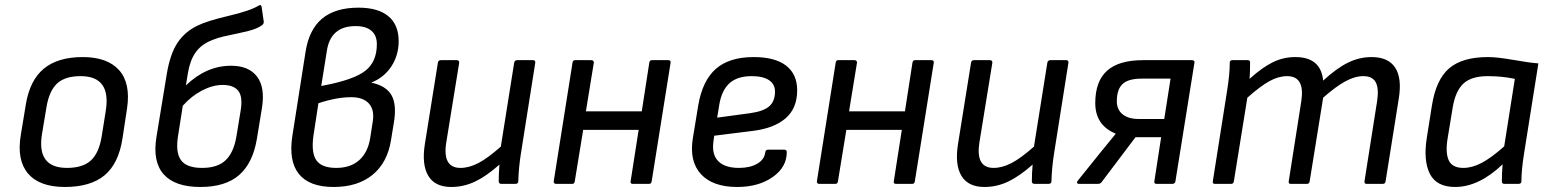

<svg xmlns="http://www.w3.org/2000/svg" viewBox="-20 -725 6113 757"><path d="M235.8 12.2Q135.7 12.2 90.6 -40.8Q45.4 -93.8 62 -192.9L82 -314Q97.7 -408.7 152.8 -454.3Q208 -500 306.2 -500Q403.3 -500 449.5 -448.5Q495.6 -397 481 -297.9L462.9 -179.2Q447.8 -80.1 392.3 -33.9Q336.9 12.2 235.8 12.2ZM244.1 -63Q305.7 -63 337.9 -92Q370.1 -121.1 380.9 -187L397 -288.1Q418.9 -424.8 297.9 -424.8Q236.3 -424.8 205.1 -395.8Q173.8 -366.7 163.1 -301.8L146 -199.2Q122.6 -63 244.1 -63Z M770 12.2Q669.9 12.2 625.5 -37.6Q581.1 -87.4 596.7 -184.1L637.7 -434.1Q650.9 -512.7 679.9 -556.4Q709 -600.1 758.8 -624Q796.4 -642.6 881.8 -662.6Q967.3 -682.6 1000 -703.1Q1009.8 -709 1011.7 -696.8L1020 -639.2Q1020 -630.9 1013.7 -626Q993.7 -611.3 958.7 -602.8Q923.8 -594.2 880.6 -585.4Q837.4 -576.7 807.1 -563Q771 -546.9 750 -516.6Q729 -486.3 720.7 -436L712.9 -388.2Q793.5 -465.8 891.1 -465.8Q960.9 -465.8 993.4 -423.1Q1025.9 -380.4 1012.7 -298.8L992.7 -176.8Q976.6 -81.5 922.6 -34.7Q868.7 12.2 770 12.2ZM682.1 -189.9Q671.4 -124.5 693.4 -93.8Q715.3 -63 776.9 -63Q837.9 -63 869.6 -93.3Q901.4 -123.5 912.1 -187L928.7 -288.1Q938 -342.8 919.7 -366.5Q901.4 -390.1 857.9 -390.1Q818.8 -390.1 776.6 -368.2Q734.4 -346.2 700.7 -308.1Z M1295.4 12.2Q1199.7 12.2 1158.4 -39.1Q1117.2 -90.3 1132.8 -189.9L1184.6 -520Q1198.2 -608.4 1250 -651.6Q1301.8 -694.8 1393.6 -694.8Q1470.7 -694.8 1511.2 -661.1Q1551.8 -627.4 1551.8 -563Q1551.8 -506.8 1522.9 -463.1Q1494.1 -419.4 1444.8 -399.9V-398.9Q1502.9 -386.7 1523.9 -349.1Q1544.9 -311.5 1532.7 -240.2L1521.5 -171.9Q1507.3 -83.5 1448.7 -35.6Q1390.1 12.2 1295.4 12.2ZM1246.6 -386.2 1257.8 -388.2Q1375 -410.6 1420.4 -446Q1465.8 -481.4 1465.8 -550.8Q1465.8 -585.4 1444.3 -603.8Q1422.9 -622.1 1381.8 -622.1Q1283.2 -622.1 1268.6 -523.9ZM1305.7 -63Q1361.8 -63 1396 -93.3Q1430.2 -123.5 1439.5 -180.2L1449.7 -246.1Q1457 -291.5 1434.6 -316.7Q1412.1 -341.8 1364.7 -341.8Q1306.6 -341.8 1235.4 -317.9L1215.8 -189.9Q1206.5 -122.6 1227.5 -92.8Q1248.5 -63 1305.7 -63Z M1759.3 12.2Q1694.8 12.2 1668.5 -32Q1642.1 -76.2 1655.3 -158.2L1706.5 -478Q1708 -487.8 1718.3 -487.8H1781.2Q1785.6 -487.8 1788.3 -485.1Q1791 -482.4 1790.5 -478L1739.3 -162.1Q1724.1 -63 1795.4 -63Q1829.6 -63 1866.5 -82.3Q1903.3 -101.6 1954.6 -147L2007.3 -478Q2007.8 -482.4 2011.2 -485.1Q2014.6 -487.8 2018.6 -487.8H2081.5Q2091.8 -487.8 2090.3 -477.1L2034.2 -122.1Q2024.9 -64.9 2023.4 -9.8Q2023.4 0 2011.2 0H1957.5Q1946.3 0 1946.3 -9.8Q1946.3 -42 1949.2 -76.2Q1898.9 -31.2 1853.8 -9.5Q1808.6 12.2 1759.3 12.2Z M2172.4 0Q2168 0 2165.3 -2.7Q2162.6 -5.4 2163.1 -9.8L2237.3 -478Q2238.8 -487.8 2247.1 -487.8H2311Q2321.3 -487.8 2321.3 -478L2290 -286.1H2510.3L2540 -478Q2541.5 -487.8 2550.3 -487.8H2614.3Q2625.5 -487.8 2624 -478L2549.3 -9.8Q2547.9 0 2539.1 0H2475.1Q2464.8 0 2466.3 -9.8L2498 -212.9H2279.3L2246.1 -9.8Q2244.6 0 2236.3 0Z M2886.7 12.2Q2790 12.2 2743.4 -38.6Q2696.8 -89.4 2711.9 -181.2L2732.9 -309.1Q2749.5 -407.2 2802.5 -453.6Q2855.5 -500 2951.7 -500Q3035.6 -500 3079.3 -466.3Q3123 -432.6 3123 -369.1Q3123 -297.9 3077.4 -258.5Q3031.7 -219.2 2948.7 -209L2795.9 -189.9L2793 -168Q2785.6 -116.2 2811.8 -89.6Q2837.9 -63 2894 -63Q2936.5 -63 2965.1 -79.3Q2993.7 -95.7 2997.1 -124Q2998.5 -134.8 3007.8 -134.8H3072.8Q3082 -134.8 3082 -125Q3082 -65.9 3026.4 -26.9Q2970.7 12.2 2886.7 12.2ZM2807.6 -261.2 2938 -278.8Q2990.2 -286.1 3012.9 -305.9Q3035.6 -325.7 3035.6 -363.8Q3035.6 -393.1 3012 -408.9Q2988.3 -424.8 2943.8 -424.8Q2886.7 -424.8 2856 -396.7Q2825.2 -368.7 2815.9 -312Z M3210 0Q3205.6 0 3202.9 -2.7Q3200.2 -5.4 3200.7 -9.8L3274.9 -478Q3276.4 -487.8 3284.7 -487.8H3348.6Q3358.9 -487.8 3358.9 -478L3327.6 -286.1H3547.9L3577.6 -478Q3579.1 -487.8 3587.9 -487.8H3651.9Q3663.1 -487.8 3661.6 -478L3586.9 -9.8Q3585.4 0 3576.7 0H3512.7Q3502.4 0 3503.9 -9.8L3535.6 -212.9H3316.9L3283.7 -9.8Q3282.2 0 3273.9 0Z M3861.3 12.2Q3796.9 12.2 3770.5 -32Q3744.1 -76.2 3757.3 -158.2L3808.6 -478Q3810.1 -487.8 3820.3 -487.8H3883.3Q3887.7 -487.8 3890.4 -485.1Q3893.1 -482.4 3892.6 -478L3841.3 -162.1Q3826.2 -63 3897.5 -63Q3931.6 -63 3968.5 -82.3Q4005.4 -101.6 4056.6 -147L4109.4 -478Q4109.9 -482.4 4113.3 -485.1Q4116.7 -487.8 4120.6 -487.8H4183.6Q4193.8 -487.8 4192.4 -477.1L4136.2 -122.1Q4127 -64.9 4125.5 -9.8Q4125.5 0 4113.3 0H4059.6Q4048.3 0 4048.3 -9.8Q4048.3 -42 4051.3 -76.2Q4001 -31.2 3955.8 -9.5Q3910.6 12.2 3861.3 12.2Z M4234.4 0Q4228.5 0 4226.8 -3.9Q4225.1 -7.8 4229 -12.2L4321.3 -127L4378.4 -196.8V-198.2Q4298.3 -231.4 4298.3 -318.8Q4298.3 -404.3 4344.7 -446Q4391.1 -487.8 4486.3 -487.8H4679.2Q4684.6 -487.8 4687.3 -485.6Q4689.9 -483.4 4689.5 -479L4614.3 -9.8Q4613.8 -5.4 4610.4 -2.7Q4606.9 0 4603 0H4540Q4529.8 0 4531.2 -9.8L4558.1 -184.1H4457L4323.2 -6.8Q4317.9 0 4309.1 0ZM4469.2 -255.9H4570.3L4595.2 -415H4481.4Q4428.7 -415 4406 -393.8Q4383.3 -372.6 4383.3 -325.2Q4383.3 -293 4406 -274.4Q4428.7 -255.9 4469.2 -255.9Z M4770 0Q4760.3 0 4761.7 -9.8L4817.9 -366.2Q4828.6 -432.6 4828.6 -478Q4828.6 -487.8 4838.9 -487.8H4899.9Q4908.7 -487.8 4908.7 -479Q4908.7 -438 4906.7 -414.1Q4957 -459.5 4998.5 -479.7Q5040 -500 5086.9 -500Q5188 -500 5196.8 -407.2Q5250 -456.1 5294.7 -478Q5339.4 -500 5387.7 -500Q5453.6 -500 5481 -458Q5508.3 -416 5494.6 -334L5442.9 -9.8Q5441.4 0 5431.6 0H5367.7Q5358.4 0 5359.9 -11.2L5409.7 -327.1Q5417 -376.5 5404.1 -400.6Q5391.1 -424.8 5355 -424.8Q5322.3 -424.8 5284.7 -404.5Q5247.1 -384.3 5196.8 -339.8L5143.6 -9.8Q5142.1 0 5132.8 0H5068.8Q5059.6 0 5061 -9.8L5110.8 -327.1Q5125.5 -424.8 5054.7 -424.8Q5021 -424.8 4985.4 -405.3Q4949.7 -385.7 4897.9 -339.8L4844.7 -9.8Q4843.3 0 4834 0Z M5717.3 12.2Q5643.6 12.2 5617.4 -40Q5591.3 -92.3 5605.5 -182.1L5625.5 -308.1Q5641.6 -411.1 5693.6 -455.6Q5745.6 -500 5846.2 -500Q5882.8 -500 5946.8 -488.8Q6010.7 -477.5 6045.4 -475.1L5989.3 -122.1Q5978.5 -55.7 5978.5 -9.8Q5978.5 0 5966.3 0H5911.6Q5901.4 0 5901.4 -9.8Q5901.4 -42.5 5904.3 -77.1Q5810.5 12.2 5717.3 12.2ZM5749.5 -63Q5783.7 -63 5821.3 -82.5Q5858.9 -102.1 5910.6 -147.9L5952.6 -414.1Q5901.9 -424.8 5846.2 -424.8Q5781.2 -424.8 5749.8 -395.5Q5718.3 -366.2 5707.5 -300.8L5687.5 -179.2Q5678.2 -123 5691.9 -93Q5705.6 -63 5749.5 -63Z"/></svg>

Font: Sofia Sans
Style: Italic
Weight: 400
Italic angle: -9°
Designer: Botio Nikoltchev, Ani Petrova
Foundry: lettersoup
Version: Version 4.100